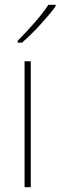

<svg xmlns="http://www.w3.org/2000/svg" viewBox="-20 -851 253 805"><path d="M109 -66H83V-594H109ZM213 -824Q187 -789 147.5 -746Q108 -703 72 -672H54V-680Q88 -714 124 -755Q160 -796 183 -831H213Z"/></svg>

Font: Noto Sans Malayalam UI SemiCondensed Thin
Style: Regular
Weight: 100
Width: 4
Designer: Jelle Bosma - Monotype Design Team
Foundry: Monotype Imaging Inc.
Version: Version 2.104; ttfautohint (v1.8.4.7-5d5b)